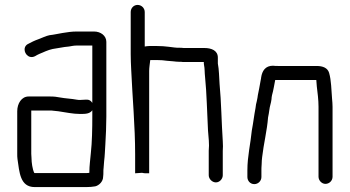

<svg xmlns="http://www.w3.org/2000/svg" viewBox="-20 -726 1420 780"><path d="M355 -278V-253C355 -204 354 -148 349 -104C347 -79 343 -53 343 -27V-24C339 -23 335 -23 331 -23H121C120 -23 120 -23 119 -24C112 -38 108 -66 108 -84C108 -89 107 -95 107 -101V-277H182C187 -277 193 -277 198 -276L217 -274C246 -270 275 -263 306 -263C329 -263 345 -264 355 -278ZM306 -320C301 -320 297 -320 292 -321C272 -325 245 -326 224 -330L205 -333C197 -334 189 -334 182 -334H96C68 -334 50 -306 50 -274V-101C50 -94 50 -87 51 -80C59 -27 61 34 121 34H331C346 34 353 33 367 31C383 27 399 11 399 -8C400 -15 400 -21 400 -27C400 -32 400 -38 401 -45L403 -71C406 -95 406 -110 408 -140C410 -173 412 -217 412 -252V-556C412 -581 389 -598 362 -598H292C271 -598 253 -595 234 -592C215 -589 200 -585 181 -583C166 -580 151 -572 137 -567C120 -561 108 -555 93 -547C70 -534 80 -501 102 -495C119 -491 128 -503 140 -507C157 -514 175 -523 194 -527L242 -535L260 -537C271 -539 281 -541 292 -541H355V-308C343 -327 329 -320 306 -320Z M511 -677V-506C511 -485 512 -464 513 -443C518 -330 529 -213 529 -100V-22L557 -24C562 -23 566 -22 571 -22H586V-438C586 -450 589 -470 590 -479C590 -480 590 -481 591 -482H619C632 -482 646 -481 659 -479L683 -477C692 -476 700 -475 707 -475C713 -475 719 -475 724 -474H808C808 -469 808 -465 809 -461C812 -448 811 -430 813 -414C820 -345 821 -270 825 -196C827 -168 831 -142 828 -114V-14C828 1 842 15 857 15C872 15 885 1 885 -14V-113C886 -125 886 -138 885 -153C880 -226 879 -313 872 -385C870 -413 870 -443 865 -468V-492C865 -521 839 -531 810 -531H726C720 -532 714 -532 708 -532C703 -532 696 -532 689 -533L665 -536C650 -538 634 -539 619 -539H586C580 -539 574 -538 568 -537V-677C568 -693 555 -706 539 -706C523 -706 511 -693 511 -677Z M1042 -7V-34C1042 -39 1042 -47 1043 -59C1043 -69 1044 -79 1045 -88C1051 -141 1065 -196 1069 -249C1071 -259 1073 -269 1074 -278C1076 -296 1081 -306 1083 -323C1083 -328 1084 -334 1085 -339C1091 -360 1094 -381 1098 -401H1265C1266 -393 1266 -384 1267 -375C1270 -350 1274 -321 1274 -292V-8C1274 7 1287 21 1302 21C1318 21 1331 8 1331 -8V-292C1331 -303 1330 -314 1329 -325C1326 -361 1326 -399 1317 -430C1311 -450 1292 -458 1266 -458H1109C1102 -458 1096 -458 1089 -459C1058 -459 1045 -438 1041 -412C1041 -409 1040 -405 1039 -400C1037 -386 1035 -381 1033 -367L1030 -352C1028 -344 1027 -336 1026 -329L1023 -314C1021 -307 1019 -298 1018 -287C1012 -256 1009 -227 1003 -196C998 -143 985 -92 985 -34V-7C985 9 997 22 1013 22C1029 22 1042 9 1042 -7Z"/></svg>

Font: Electronic
Style: Regular
Weight: 400
Version: Version 1.011